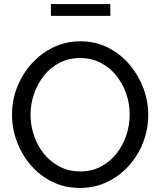

<svg xmlns="http://www.w3.org/2000/svg" viewBox="-20 -918 788 943"><path d="M373 5Q298 5 237 -25Q176 -55 131.5 -106.5Q87 -158 63 -222.5Q39 -287 39 -355Q39 -426 64.5 -490.5Q90 -555 135.5 -605.5Q181 -656 242 -685.5Q303 -715 375 -715Q450 -715 511 -684Q572 -653 616 -601Q660 -549 684 -485Q708 -421 708 -354Q708 -283 683 -218.5Q658 -154 612.5 -103.5Q567 -53 506 -24Q445 5 373 5ZM130 -355Q130 -301 147.5 -250.5Q165 -200 197 -161Q229 -122 274 -99Q319 -76 374 -76Q431 -76 476 -100Q521 -124 552.5 -164Q584 -204 600.5 -254Q617 -304 617 -355Q617 -409 599.5 -459Q582 -509 549.5 -548.5Q517 -588 472.5 -610.5Q428 -633 374 -633Q317 -633 272 -609.5Q227 -586 195.5 -546Q164 -506 147 -456.5Q130 -407 130 -355ZM230 -840V-898H522V-840Z"/></svg>

Font: Raleway Thin Medium
Style: Regular
Weight: 500
Version: Version 4.026